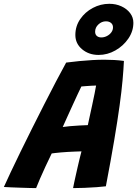

<svg xmlns="http://www.w3.org/2000/svg" viewBox="-72 -982 721 1010"><path d="M117.9 7.5Q105.6 7.5 83.7 6.9Q61.8 6.2 36.2 5.4Q10.8 4.5 -12.8 3.6Q-36.2 2.6 -51.6 1.6Q-38 -29.2 -15.2 -77.2Q7.5 -125.2 36.1 -183.9Q64.8 -242.6 96.6 -306.2Q128.4 -369.9 160.5 -432.8Q192.6 -495.8 222.2 -552.4Q251.9 -609 276 -652.8Q310.9 -657.4 345.2 -660.7Q379.6 -664 412.6 -665.9Q445.6 -667.9 476.9 -667.9Q503.4 -667.9 529.2 -666.4Q555 -664.9 579.9 -661.5Q577.9 -617.5 572.8 -560.6Q567.8 -503.6 557.1 -426.2Q546.5 -348.9 528.9 -244.7Q511.4 -140.5 484.9 -2Q467.8 0.2 436.7 2.6Q405.6 5 371.9 6.2Q338.2 7.5 312.4 7.5Q314.9 -6.6 319 -25.2Q323.1 -43.9 327.8 -64.9Q332.4 -86 337.4 -107.4Q342.4 -128.8 347.2 -148.9Q352.1 -169.1 356.6 -185.8Q340.6 -185.4 322 -184.6Q303.4 -183.9 284.3 -182.8Q265.2 -181.6 248.4 -180.2Q231.6 -178.8 218.8 -177.2Q206 -175.8 200 -174.8Q183.4 -140.9 167.4 -106.4Q151.4 -72 138.6 -42.3Q125.9 -12.6 117.9 7.5ZM258 -313.9Q269.9 -316 294.9 -318.2Q320 -320.4 346.8 -321.9Q373.5 -323.4 390 -323.8Q392.1 -334.4 398.6 -363.6Q405 -392.9 412.6 -427.8Q420.1 -462.6 426 -491.8Q431.9 -521 433.5 -532Q425.4 -532 409.1 -531Q392.9 -530 377.4 -528.9Q362 -527.8 355.9 -527Q348.8 -512.6 336.7 -486.7Q324.6 -460.8 310.4 -429.6Q296.1 -398.5 282.4 -368.1Q268.8 -337.8 258 -313.9ZM446.6 -693Q395.5 -693 359.9 -722.8Q324.4 -752.5 324.4 -797.9Q324.4 -844.2 349.9 -881.4Q375.4 -918.6 416.3 -940.3Q457.2 -962 503.1 -962Q537.9 -962 566.6 -948.8Q595.4 -935.6 612.5 -913.1Q629.6 -890.5 629.6 -862.1Q629.6 -817.8 603.2 -779.1Q576.8 -740.4 534.9 -716.7Q493.1 -693 446.6 -693ZM460.9 -785.1Q475.8 -785.1 490 -792.2Q504.2 -799.2 513.3 -811.4Q522.4 -823.5 522.4 -838Q522.4 -852.8 512.2 -861.2Q502.1 -869.8 485 -869.8Q463.1 -869.8 445.8 -853.6Q428.4 -837.4 428.4 -815.1Q428.4 -800.8 437.4 -792.9Q446.5 -785.1 460.9 -785.1Z"/></svg>

Font: Grandstander Thin
Style: Italic
Weight: 100
Italic angle: -15°
Designer: Tyler Finck
Foundry: Etcetera Type Co
Version: Version 1.200